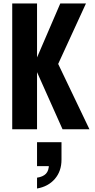

<svg xmlns="http://www.w3.org/2000/svg" viewBox="-20 -740 544 1099"><path d="M50 0V-720H192V0ZM176 -374 325 -720H472L313 -374ZM338 0 171 -374H313L492 0ZM192 339V277Q226 272 243 254.5Q260 237 260 201L310 211H192V74H332V174Q332 240 294 284Q256 328 192 339Z"/></svg>

Font: Instrument Sans Condensed
Style: Bold
Weight: 700
Width: 3
Designer: Rodrigo Fuenzalida
Foundry: fragTYPE
Version: Version 1.000;gftools[0.9.28]